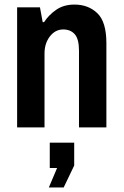

<svg xmlns="http://www.w3.org/2000/svg" viewBox="-20 -558 541 841"><path d="M55 0V-526H155L167 -461H173Q193 -492 226 -515Q259 -538 306 -538Q367 -538 406.5 -500Q446 -462 446 -369V0H326V-336Q326 -387 307.5 -408Q289 -429 257 -429Q222 -429 198.5 -398.5Q175 -368 175 -324V0ZM194 263 230 178H198V67H305V167L259 263Z"/></svg>

Font: Archivo Narrow
Style: Bold
Weight: 700
Designer: Hector Gatti
Foundry: Omnibus-Type
Version: Version 3.002